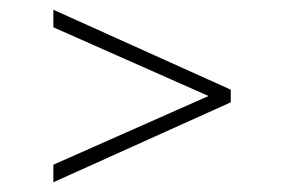

<svg xmlns="http://www.w3.org/2000/svg" viewBox="-20 -577 582 394"><path d="M89.5 -203V-239L421.5 -386V-374L89.5 -521V-557L453.5 -393V-367Z"/></svg>

Font: Encode Sans SC SemiExpanded Thin
Style: Regular
Weight: 250
Width: 6
Designer: Multiple Designers
Foundry: Impallari Type
Version: Version 3.002